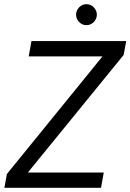

<svg xmlns="http://www.w3.org/2000/svg" viewBox="-20 -896 622 916"><path d="M1 0 13 -66 469 -627H117L130 -700H582L570 -634L113 -73H475L462 0ZM392 -776Q372 -776 357.5 -791Q343 -806 343 -826Q343 -846 357.5 -861Q372 -876 392 -876Q413 -876 427.5 -861Q442 -846 442 -826Q442 -806 427.5 -791Q413 -776 392 -776Z"/></svg>

Font: DM Sans 10pt
Style: Italic
Weight: 400
Italic angle: -10°
Version: Version 4.004;gftools[0.9.30]